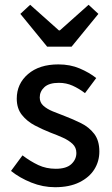

<svg xmlns="http://www.w3.org/2000/svg" viewBox="-20 -770 466 802"><path d="M210 12Q159 12 110.5 -7.5Q62 -27 26 -56L74 -121Q107 -96 140 -80.5Q173 -65 213 -65Q257 -65 278 -84.5Q299 -104 299 -131Q299 -154 283 -169Q267 -184 242.5 -195Q218 -206 191 -216Q158 -229 125.5 -246Q93 -263 71.5 -290Q50 -317 50 -358Q50 -420 97 -460.5Q144 -501 224 -501Q273 -501 313 -484Q353 -467 382 -444L335 -381Q310 -400 283.5 -412Q257 -424 226 -424Q185 -424 165.5 -406Q146 -388 146 -363Q146 -342 161 -328.5Q176 -315 200 -305Q224 -295 251 -285Q285 -272 318.5 -255.5Q352 -239 373.5 -211Q395 -183 395 -137Q395 -96 374 -62.5Q353 -29 311.5 -8.5Q270 12 210 12ZM177 -575 65 -712 106 -750 226 -643H230L350 -750L391 -712L279 -575Z"/></svg>

Font: Assistant ExtraLight SemiBold
Style: Regular
Weight: 600
Version: Version 3.000